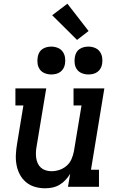

<svg xmlns="http://www.w3.org/2000/svg" viewBox="-20 -1006 640 1034"><path d="M223 8Q194 8 167 0Q140 -8 119.5 -25.5Q99 -43 86.5 -67Q74 -91 69 -118Q64 -145 65.5 -174Q67 -203 72 -232L106 -438H63V-530H229L177 -217Q174 -201 173.5 -185.5Q173 -170 175 -155Q177 -140 183.5 -126Q190 -112 201 -102.5Q212 -93 226.5 -88.5Q241 -84 257 -84Q279 -84 300 -91Q321 -98 338.5 -113Q356 -128 365 -149Q374 -170 378 -191L419 -438H376V-530H542L470 -92H513V0H346L358 -70Q347 -52 332.5 -36.5Q318 -21 300 -10.5Q282 0 262 4Q242 8 223 8ZM456 -605Q438 -605 421.5 -611.5Q405 -618 395 -631.5Q385 -645 382.5 -662.5Q380 -680 383 -698Q385 -711 391 -722.5Q397 -734 408 -741.5Q419 -749 431.5 -752Q444 -755 456 -755Q474 -755 490.5 -748.5Q507 -742 517 -728.5Q527 -715 530 -697.5Q533 -680 530 -662Q528 -649 521.5 -637.5Q515 -626 504.5 -618.5Q494 -611 481.5 -608Q469 -605 456 -605ZM256 -605Q238 -605 221.5 -611.5Q205 -618 195 -631.5Q185 -645 182.5 -662.5Q180 -680 183 -698Q185 -711 191 -722.5Q197 -734 208 -741.5Q219 -749 231.5 -752Q244 -755 256 -755Q274 -755 290.5 -748.5Q307 -742 317 -728.5Q327 -715 330 -697.5Q333 -680 330 -662Q328 -649 321.5 -637.5Q315 -626 304.5 -618.5Q294 -611 281.5 -608Q269 -605 256 -605ZM395 -791 261 -924 343 -986 457 -839Z"/></svg>

Font: Iosevka Curly Slab SmBdExObl
Style: Regular
Weight: 600
Width: 7
Italic angle: -9°
Monospace: yes
Designer: Belleve Invis
Foundry: Belleve Invis
Version: Version 11.1.0; ttfautohint (v1.8.3)